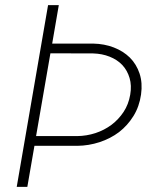

<svg xmlns="http://www.w3.org/2000/svg" viewBox="-20 -731 627 751"><path d="M210 -710.9H168L45.4 0H86.9L114.7 -160.6H282.2Q327.1 -161.1 369.6 -175Q412.1 -189 445.8 -214.4Q479 -240.2 502 -277.1Q524.9 -314 531.7 -361.3Q538.1 -406.7 525.9 -443.4Q513.7 -480 487.8 -505.9Q461.9 -531.2 425 -545.4Q388.2 -559.6 344.7 -560.5H184.1ZM177.2 -522.5 344.7 -522Q379.4 -521 408.9 -509.3Q438.5 -497.6 458.5 -476.6Q478 -455.6 486.8 -426Q495.6 -396.5 489.3 -360.4Q482.9 -322.8 463.4 -293.2Q443.8 -263.7 416 -242.7Q387.7 -221.7 353.3 -210.4Q318.8 -199.2 282.2 -198.7H121.1Z"/></svg>

Font: Roboto Mono ExtraLight
Style: Italic
Weight: 250
Italic angle: -10°
Monospace: yes
Designer: Google
Version: Version 3.000